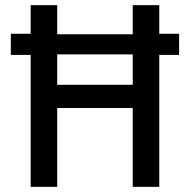

<svg xmlns="http://www.w3.org/2000/svg" viewBox="-20 -725 737 745"><path d="M99 0V-512H22V-594H99V-705H202V-592H495V-705H598V-594H675V-512H598V0H495V-306H202V0ZM202 -396H495V-514H202Z"/></svg>

Font: Nunito Sans 7pt Condensed SemiBold
Style: Regular
Weight: 600
Width: 3
Designer: Vernon Adams
Foundry: Vernon Adams
Version: Version 3.101;gftools[0.9.27]